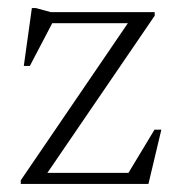

<svg xmlns="http://www.w3.org/2000/svg" viewBox="-20 -456 440 476"><path d="M31.5 0V-9L297 -398.5H109.5L54 -292.5H39L59 -436H69L105.5 -426H363.5V-417L97.5 -27.5H298.5L363 -134.5H380L348 0Z"/></svg>

Font: Newsreader Text Light
Style: Regular
Weight: 300
Designer: Hugues Gentile
Foundry: Production Type
Version: Version 1.001